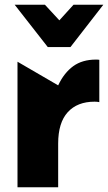

<svg xmlns="http://www.w3.org/2000/svg" viewBox="-20 -792 457 812"><path d="M386 -540Q328 -540 289.5 -512Q251 -484 226 -431L54 -531V0H226V-185Q226 -273 266.5 -317.5Q307 -362 380 -362Q392 -362 400 -360V-539Q396 -540 386 -540ZM291 -772 231 -706 170 -772H42L182 -593H278L417 -772Z"/></svg>

Font: Geom ExtraBold
Style: Bold
Weight: 800
Version: Version 1.102